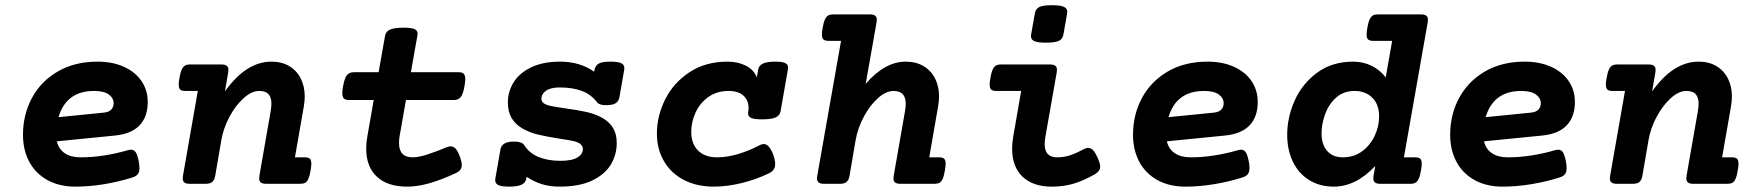

<svg xmlns="http://www.w3.org/2000/svg" viewBox="-20 -695 6636 726"><path d="M475.6 -128.9Q486.8 -128.9 493.2 -119.4Q499.5 -109.9 504.4 -85.9Q507.3 -70.8 507.3 -59.6Q507.3 -44.4 501 -36.4Q494.6 -28.3 480.5 -23.9Q427.7 -7.3 372.3 1.7Q316.9 10.7 265.6 10.7Q203.6 10.7 158.7 -14.4Q113.8 -39.6 90.3 -84Q66.9 -128.4 66.9 -185.1Q66.9 -261.2 100.6 -324.2Q134.3 -387.2 198.2 -424.6Q262.2 -461.9 348.6 -461.9Q405.3 -461.9 448.2 -442.6Q491.2 -423.3 514.9 -388.7Q538.6 -354 538.6 -309.6Q538.6 -253.9 508.1 -221.4Q477.5 -189 416 -182.6L194.8 -160.6Q202.1 -130.9 225.1 -115.5Q248 -100.1 285.2 -100.1Q370.1 -100.1 463.4 -127Q469.2 -128.9 475.6 -128.9ZM201.2 -252 371.6 -269Q392.1 -271 400.9 -280.8Q409.7 -290.5 409.7 -304.7Q409.7 -324.2 391.4 -337.6Q373 -351.1 335.9 -351.1Q230.5 -351.1 201.2 -252Z M1132.3 -329.6Q1132.3 -314.5 1128.9 -293L1095.2 -100.1H1132.8Q1145.5 -100.1 1151.4 -95Q1157.2 -89.8 1157.2 -75.7Q1157.2 -65.9 1154.3 -49.8Q1150.9 -29.3 1146 -18.6Q1141.1 -7.8 1134 -3.9Q1127 0 1115.2 0H986.3Q972.7 0 966.3 -4.9Q960 -9.8 960 -20.5Q960 -22.9 960.9 -30.8L1003.4 -273.9Q1006.3 -290 1006.3 -303.2Q1006.3 -326.7 995.4 -338.9Q984.4 -351.1 960 -351.1Q931.6 -351.1 901.4 -324Q871.1 -296.9 847.9 -253.7Q824.7 -210.4 816.9 -165L793.9 -30.8Q791 -14.2 782.7 -7.1Q774.4 0 757.8 0H697.3Q683.6 0 677.2 -4.9Q670.9 -9.8 670.9 -20.5Q670.9 -22.9 671.9 -30.8L728 -351.1H680.7Q667.5 -351.1 661.6 -356.2Q655.8 -361.3 655.8 -375.5Q655.8 -385.7 658.7 -400.9Q662.1 -421.4 667.2 -432.1Q672.4 -442.9 679.4 -447Q686.5 -451.2 698.2 -451.2H817.4Q831.1 -451.2 837.4 -446.3Q843.8 -441.4 843.8 -430.7Q843.8 -428.2 842.8 -420.4L830.6 -349.6Q872.6 -407.7 916 -434.8Q959.5 -461.9 1006.3 -461.9Q1044.9 -461.9 1073.2 -445.3Q1101.6 -428.7 1116.9 -398.7Q1132.3 -368.7 1132.3 -329.6Z M1559.1 -567.4Q1559.1 -565.4 1558.1 -559.6L1533.7 -421.9H1714.8Q1727.5 -421.9 1733.4 -416Q1739.3 -410.2 1739.3 -395.5Q1739.3 -385.3 1736.3 -369.1Q1731 -338.9 1722.2 -327.9Q1713.4 -316.9 1696.3 -316.9H1515.1L1491.2 -181.2Q1488.8 -168.9 1488.8 -154.3Q1488.8 -100.1 1540 -100.1Q1562.5 -100.1 1594.5 -110.4Q1626.5 -120.6 1668.9 -138.2Q1676.3 -141.6 1684.1 -141.6Q1694.8 -141.6 1703.1 -132.6Q1711.4 -123.5 1719.2 -102.1Q1726.1 -82.5 1726.1 -71.3Q1726.1 -60.1 1720.2 -52.7Q1714.4 -45.4 1702.6 -40Q1650.4 -15.6 1604.7 -2.4Q1559.1 10.7 1519.5 10.7Q1445.8 10.7 1405.3 -26.6Q1364.7 -64 1364.7 -133.3Q1364.7 -154.8 1369.1 -179.7L1393.1 -316.9H1298.8Q1286.1 -316.9 1280.3 -322.5Q1274.4 -328.1 1274.4 -342.8Q1274.4 -353 1277.3 -369.1Q1282.7 -399.4 1291.5 -410.6Q1300.3 -421.9 1317.4 -421.9H1411.6L1436 -559.6Q1439 -576.2 1455.1 -583.3Q1471.2 -590.3 1505.9 -590.3Q1535.6 -590.3 1547.4 -585Q1559.1 -579.6 1559.1 -567.4Z M2340.8 -437.5Q2340.8 -433.6 2340.3 -431.2L2322.3 -328.1Q2319.3 -311.5 2307.6 -304.4Q2295.9 -297.4 2272 -297.4Q2245.6 -297.4 2238.3 -307.6Q2214.8 -338.4 2179.9 -351.3Q2145 -364.3 2096.2 -364.3Q2062.5 -364.3 2044.9 -352.1Q2027.3 -339.8 2027.3 -322.3Q2027.3 -311 2035.9 -304.7Q2044.4 -298.3 2062 -294.4Q2072.8 -292 2112.3 -286.1Q2162.1 -279.3 2196.8 -271.7Q2231.4 -264.2 2258.8 -248.5Q2284.2 -233.9 2298.1 -211.2Q2312 -188.5 2312 -153.8Q2312 -110.8 2290.3 -73.7Q2268.6 -36.6 2220.2 -12.9Q2171.9 10.7 2095.7 10.7Q2059.1 10.7 2029.3 1.5Q1999.5 -7.8 1971.2 -26.4L1970.2 -20Q1967.8 -3.9 1952.1 3.4Q1936.5 10.7 1905.3 10.7Q1877.4 10.7 1865 5.1Q1852.5 -0.5 1852.5 -13.7Q1852.5 -17.6 1853 -20L1872.1 -128.9Q1875 -145 1887.7 -152.3Q1900.4 -159.7 1924.3 -159.7Q1954.1 -159.7 1962.4 -146Q1981.9 -115.2 2017.3 -101.1Q2052.7 -86.9 2098.1 -86.9Q2143.1 -86.9 2163.6 -99.6Q2184.1 -112.3 2184.1 -131.3Q2184.1 -153.3 2148.4 -161.6Q2136.2 -164.6 2097.7 -170.4Q2046.9 -178.2 2013.7 -186.3Q1980.5 -194.3 1953.6 -210.4Q1928.2 -225.6 1914.3 -249Q1900.4 -272.5 1900.4 -307.6Q1900.4 -348.6 1922.1 -383.8Q1943.8 -418.9 1988.5 -440.4Q2033.2 -461.9 2097.7 -461.9Q2173.3 -461.9 2226.6 -423.8L2228 -431.2Q2231.4 -447.8 2244.4 -454.8Q2257.3 -461.9 2288.1 -461.9Q2315.9 -461.9 2328.4 -456.3Q2340.8 -450.7 2340.8 -437.5Z M2960 -439Q2960 -437 2959 -431.2L2931.6 -274.4Q2928.7 -257.8 2912.4 -250.7Q2896 -243.7 2861.3 -243.7Q2832 -243.7 2820.3 -249Q2808.6 -254.4 2808.6 -266.6Q2808.6 -268.6 2809.6 -274.4Q2810.5 -278.8 2810.5 -288.1Q2810.5 -315.4 2791.3 -333.3Q2772 -351.1 2735.4 -351.1Q2689.9 -351.1 2658 -327.9Q2626 -304.7 2609.9 -269Q2593.8 -233.4 2593.8 -196.3Q2593.8 -151.4 2619.6 -125.7Q2645.5 -100.1 2691.4 -100.1Q2729 -100.1 2770.3 -112.3Q2811.5 -124.5 2852.5 -146Q2860.8 -150.4 2867.7 -150.4Q2888.7 -150.4 2903.8 -109.9Q2911.1 -89.4 2911.1 -75.2Q2911.1 -63 2905.8 -54.7Q2900.4 -46.4 2889.2 -40.5Q2840.3 -16.6 2784.9 -2.9Q2729.5 10.7 2679.2 10.7Q2613.8 10.7 2564.9 -15.1Q2516.1 -41 2490 -86.7Q2463.9 -132.3 2463.9 -189.9Q2463.9 -256.8 2495.4 -319.6Q2526.9 -382.3 2587.4 -422.1Q2647.9 -461.9 2730.5 -461.9Q2770.5 -461.9 2800.5 -446.5Q2830.6 -431.2 2841.8 -402.3L2846.7 -431.2Q2849.6 -447.8 2865 -454.8Q2880.4 -461.9 2911.6 -461.9Q2938.5 -461.9 2949.2 -456.5Q2960 -451.2 2960 -439Z M3295.4 -620.1Q3295.4 -617.7 3294.4 -609.9L3253.4 -377.9Q3325.7 -461.9 3404.8 -461.9Q3443.4 -461.9 3471.7 -445.3Q3500 -428.7 3515.4 -398.9Q3530.8 -369.1 3530.8 -330.1Q3530.8 -314.5 3527.3 -293L3493.7 -100.1H3531.2Q3543.9 -100.1 3549.8 -95Q3555.7 -89.8 3555.7 -75.7Q3555.7 -65.9 3552.7 -49.8Q3549.3 -29.3 3544.4 -18.6Q3539.6 -7.8 3532.5 -3.9Q3525.4 0 3513.7 0H3384.8Q3371.1 0 3364.7 -4.9Q3358.4 -9.8 3358.4 -20.5Q3358.4 -22.9 3359.4 -30.8L3401.9 -273.9Q3404.8 -289.6 3404.8 -302.2Q3404.8 -326.2 3393.8 -338.6Q3382.8 -351.1 3358.4 -351.1Q3330.1 -351.1 3299.8 -324Q3269.5 -296.9 3246.3 -253.7Q3223.1 -210.4 3215.3 -165L3192.4 -30.8Q3189.5 -14.2 3181.2 -7.1Q3172.9 0 3156.2 0H3095.7Q3082 0 3075.7 -4.9Q3069.3 -9.8 3069.3 -20.5Q3069.3 -22.9 3070.3 -30.8L3160.2 -540.5H3112.8Q3099.6 -540.5 3093.8 -545.7Q3087.9 -550.8 3087.9 -564.9Q3087.9 -575.2 3090.8 -590.3Q3094.2 -610.8 3099.4 -621.6Q3104.5 -632.3 3111.6 -636.5Q3118.7 -640.6 3130.4 -640.6H3269Q3282.7 -640.6 3289.1 -635.7Q3295.4 -630.9 3295.4 -620.1Z M4015.6 -650.9Q4015.6 -647 4015.1 -644.5L4001 -564.5Q3998 -547.4 3983.9 -540.5Q3969.7 -533.7 3935.5 -533.7Q3904.3 -533.7 3891.4 -539.3Q3878.4 -544.9 3878.4 -558.1Q3878.4 -562 3878.9 -564.5L3893.1 -644.5Q3896 -661.6 3909.9 -668.5Q3923.8 -675.3 3958 -675.3Q3988.8 -675.3 4002.2 -669.4Q4015.6 -663.6 4015.6 -650.9ZM3976.6 -430.7Q3976.6 -428.2 3975.6 -420.4L3932.6 -176.3Q3930.2 -160.6 3930.2 -150.4Q3930.2 -124.5 3942.1 -112.3Q3954.1 -100.1 3977.5 -100.1Q4001.5 -100.1 4023.7 -106.9Q4045.9 -113.8 4076.7 -130.4Q4086.4 -135.7 4094.2 -135.7Q4105 -135.7 4113.3 -127Q4121.6 -118.2 4129.9 -99.6Q4140.1 -76.7 4140.1 -65.4Q4140.1 -47.9 4120.1 -36.1Q4074.2 -10.3 4037.1 0.2Q4000 10.7 3957 10.7Q3885.7 10.7 3846.4 -26.9Q3807.1 -64.5 3807.1 -132.8Q3807.1 -154.8 3811.5 -179.7L3841.3 -351.1H3747.1Q3733.9 -351.1 3728 -356.2Q3722.2 -361.3 3722.2 -375.5Q3722.2 -385.7 3725.1 -400.9Q3728.5 -421.4 3733.6 -432.1Q3738.8 -442.9 3745.8 -447Q3752.9 -451.2 3764.6 -451.2H3950.2Q3963.9 -451.2 3970.2 -446.3Q3976.6 -441.4 3976.6 -430.7Z M4672.9 -128.9Q4684.1 -128.9 4690.4 -119.4Q4696.8 -109.9 4701.7 -85.9Q4704.6 -70.8 4704.6 -59.6Q4704.6 -44.4 4698.2 -36.4Q4691.9 -28.3 4677.7 -23.9Q4625 -7.3 4569.6 1.7Q4514.2 10.7 4462.9 10.7Q4400.9 10.7 4356 -14.4Q4311 -39.6 4287.6 -84Q4264.2 -128.4 4264.2 -185.1Q4264.2 -261.2 4297.9 -324.2Q4331.5 -387.2 4395.5 -424.6Q4459.5 -461.9 4545.9 -461.9Q4602.5 -461.9 4645.5 -442.6Q4688.5 -423.3 4712.2 -388.7Q4735.8 -354 4735.8 -309.6Q4735.8 -253.9 4705.3 -221.4Q4674.8 -189 4613.3 -182.6L4392.1 -160.6Q4399.4 -130.9 4422.4 -115.5Q4445.3 -100.1 4482.4 -100.1Q4567.4 -100.1 4660.6 -127Q4666.5 -128.9 4672.9 -128.9ZM4398.4 -252 4568.8 -269Q4589.4 -271 4598.1 -280.8Q4606.9 -290.5 4606.9 -304.7Q4606.9 -324.2 4588.6 -337.6Q4570.3 -351.1 4533.2 -351.1Q4427.7 -351.1 4398.4 -252Z M5379.4 -620.1Q5379.4 -617.7 5378.4 -609.9L5288.6 -100.1H5331.1Q5344.2 -100.1 5350.1 -95Q5356 -89.8 5356 -75.7Q5356 -65.9 5353 -50.3Q5349.6 -29.8 5344.5 -19Q5339.4 -8.3 5332.3 -4.2Q5325.2 0 5313.5 0H5199.2Q5185.5 0 5179.2 -4.9Q5172.9 -9.8 5172.9 -20.5Q5172.9 -22.9 5173.8 -30.8L5180.2 -67.4Q5106.9 10.7 5023.4 10.7Q4970.2 10.7 4930.2 -14.2Q4890.1 -39.1 4868.7 -83.5Q4847.2 -127.9 4847.2 -185.5Q4847.2 -251 4875.5 -314.7Q4903.8 -378.4 4960.4 -420.2Q5017.1 -461.9 5096.7 -461.9Q5134.8 -461.9 5166.7 -446Q5198.7 -430.2 5219.7 -402.3L5244.1 -540.5H5172.4Q5159.2 -540.5 5153.3 -545.7Q5147.5 -550.8 5147.5 -564.9Q5147.5 -575.2 5150.4 -590.3Q5153.8 -610.8 5158.9 -621.6Q5164.1 -632.3 5171.1 -636.5Q5178.2 -640.6 5189.9 -640.6H5353Q5366.7 -640.6 5373 -635.7Q5379.4 -630.9 5379.4 -620.1ZM4977.1 -190.9Q4977.1 -148.4 4998.3 -124.3Q5019.5 -100.1 5057.6 -100.1Q5099.6 -100.1 5130.6 -123Q5161.6 -146 5178.2 -181.9Q5194.8 -217.8 5194.8 -254.9Q5194.8 -300.3 5168.9 -325.7Q5143.1 -351.1 5101.6 -351.1Q5060.1 -351.1 5032 -325.7Q5003.9 -300.3 4990.5 -262.9Q4977.1 -225.6 4977.1 -190.9Z M5872.1 -128.9Q5883.3 -128.9 5889.6 -119.4Q5896 -109.9 5900.9 -85.9Q5903.8 -70.8 5903.8 -59.6Q5903.8 -44.4 5897.5 -36.4Q5891.1 -28.3 5877 -23.9Q5824.2 -7.3 5768.8 1.7Q5713.4 10.7 5662.1 10.7Q5600.1 10.7 5555.2 -14.4Q5510.3 -39.6 5486.8 -84Q5463.4 -128.4 5463.4 -185.1Q5463.4 -261.2 5497.1 -324.2Q5530.8 -387.2 5594.7 -424.6Q5658.7 -461.9 5745.1 -461.9Q5801.8 -461.9 5844.7 -442.6Q5887.7 -423.3 5911.4 -388.7Q5935.1 -354 5935.1 -309.6Q5935.1 -253.9 5904.5 -221.4Q5874 -189 5812.5 -182.6L5591.3 -160.6Q5598.6 -130.9 5621.6 -115.5Q5644.5 -100.1 5681.6 -100.1Q5766.6 -100.1 5859.9 -127Q5865.7 -128.9 5872.1 -128.9ZM5597.7 -252 5768.1 -269Q5788.6 -271 5797.4 -280.8Q5806.2 -290.5 5806.2 -304.7Q5806.2 -324.2 5787.8 -337.6Q5769.5 -351.1 5732.4 -351.1Q5627 -351.1 5597.7 -252Z M6528.8 -329.6Q6528.8 -314.5 6525.4 -293L6491.7 -100.1H6529.3Q6542 -100.1 6547.9 -95Q6553.7 -89.8 6553.7 -75.7Q6553.7 -65.9 6550.8 -49.8Q6547.4 -29.3 6542.5 -18.6Q6537.6 -7.8 6530.5 -3.9Q6523.4 0 6511.7 0H6382.8Q6369.1 0 6362.8 -4.9Q6356.4 -9.8 6356.4 -20.5Q6356.4 -22.9 6357.4 -30.8L6399.9 -273.9Q6402.8 -290 6402.8 -303.2Q6402.8 -326.7 6391.8 -338.9Q6380.9 -351.1 6356.4 -351.1Q6328.1 -351.1 6297.9 -324Q6267.6 -296.9 6244.4 -253.7Q6221.2 -210.4 6213.4 -165L6190.4 -30.8Q6187.5 -14.2 6179.2 -7.1Q6170.9 0 6154.3 0H6093.8Q6080.1 0 6073.7 -4.9Q6067.4 -9.8 6067.4 -20.5Q6067.4 -22.9 6068.4 -30.8L6124.5 -351.1H6077.1Q6064 -351.1 6058.1 -356.2Q6052.2 -361.3 6052.2 -375.5Q6052.2 -385.7 6055.2 -400.9Q6058.6 -421.4 6063.7 -432.1Q6068.8 -442.9 6075.9 -447Q6083 -451.2 6094.7 -451.2H6213.9Q6227.5 -451.2 6233.9 -446.3Q6240.2 -441.4 6240.2 -430.7Q6240.2 -428.2 6239.3 -420.4L6227.1 -349.6Q6269 -407.7 6312.5 -434.8Q6356 -461.9 6402.8 -461.9Q6441.4 -461.9 6469.7 -445.3Q6498 -428.7 6513.4 -398.7Q6528.8 -368.7 6528.8 -329.6Z"/></svg>

Font: Courier Prime
Style: Bold Italic
Weight: 700
Italic angle: -10°
Designer: Alan Dague-Greene
Foundry: Quote-Unquote Apps
Version: Version 3.018